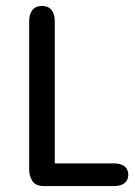

<svg xmlns="http://www.w3.org/2000/svg" viewBox="-20 -625 452 645"><path d="M164 -76V-553Q164 -578 153 -591.5Q142 -605 121 -605Q100 -605 89 -591.5Q78 -578 78 -553V-56Q78 -33 89 -16.5Q100 0 127 0H364Q386 0 398.5 -10Q411 -20 411 -38Q411 -56 398.5 -66Q386 -76 364 -76Z"/></svg>

Font: Beiruti Medium
Style: Regular
Weight: 500
Designer: Arlette Boutros
Foundry: Boutros
Version: Version 1.41